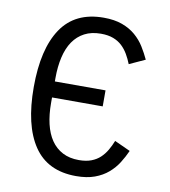

<svg xmlns="http://www.w3.org/2000/svg" viewBox="-81 -780 763 862"><g transform="rotate(10 300.0 -349.0)"><path d="M156 -317V-292Q156 -239 166 -196.5Q176 -154 196.5 -124Q217 -94 248.5 -77.5Q280 -61 323 -61Q356 -61 379.5 -70Q403 -79 419.5 -94.5Q436 -110 448 -130.5Q460 -151 469 -174L541 -141Q528 -112 511 -85Q494 -58 468.5 -36Q443 -14 407.5 -1Q372 12 323 12Q193 12 130 -81.5Q67 -175 67 -349Q67 -523 130 -616.5Q193 -710 323 -710Q372 -710 407.5 -697Q443 -684 468.5 -662Q494 -640 511 -612.5Q528 -585 541 -557L469 -524Q460 -547 448 -567.5Q436 -588 419.5 -603.5Q403 -619 379.5 -628Q356 -637 323 -637Q280 -637 248.5 -620.5Q217 -604 196.5 -574Q176 -544 166 -501Q156 -458 156 -406V-390H387V-317Z"/></g></svg>

Font: PlemolJP35 Console
Style: Regular
Weight: 400
Version: v2.0.3; ttfautohint (v1.8.4.7-5d5b-dirty) -l 6 -r 45 -G 200 